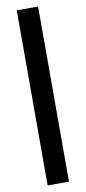

<svg xmlns="http://www.w3.org/2000/svg" viewBox="-102 -762 447 1001"><g transform="rotate(-10 121.5 -261.5)"><path d="M65 202V-725H178V202Z"/></g></svg>

Font: Archivo SemiCondensed ExtraBold
Style: Regular
Weight: 800
Width: 4
Designer: Hector Gatti
Foundry: Omnibus-Type
Version: Version 2.001